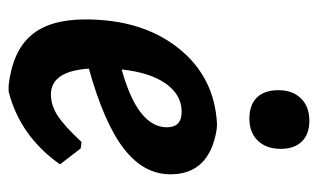

<svg xmlns="http://www.w3.org/2000/svg" viewBox="-166 -562 737 445"><g transform="rotate(90 202.5 -339.5)"><path d="M260 -688Q291 -688 308 -670.5Q325 -653 325 -622Q325 -588 306 -568.5Q287 -549 255 -549Q223 -549 206 -566.5Q189 -584 189 -616Q189 -649 208 -668.5Q227 -688 260 -688ZM361 -110Q295 -17 192 9H178Q99 0 62 -43Q25 -86 25 -169Q25 -301 92 -385Q159 -469 269 -474L281 -473Q384 -456 384 -366Q384 -304 324.5 -258Q265 -212 139 -177Q145 -89 199 -89Q224 -89 248 -104.5Q272 -120 309 -160L324 -158ZM239 -392Q200 -392 174 -355.5Q148 -319 141 -253Q275 -290 275 -358Q275 -392 239 -392Z"/></g></svg>

Font: Alegreya Sans
Style: Bold Italic
Weight: 700
Italic angle: -7°
Designer: Juan Pablo del Peral
Foundry: Huerta Tipografica
Version: Version 2.007